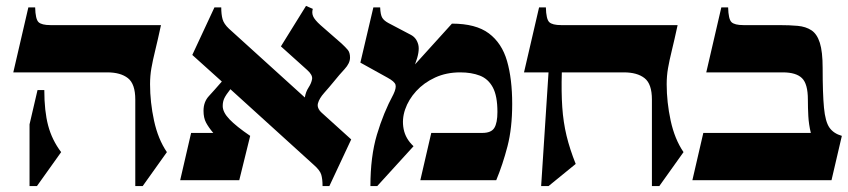

<svg xmlns="http://www.w3.org/2000/svg" viewBox="-20 -610 2872 650"><path d="M488 -325Q488 -264 501.5 -201.5Q515 -139 545 -95L463 20H438V-273Q438 -326 413 -345.5Q388 -365 343 -365H25L76 -585H99Q100 -545 110.5 -535Q121 -525 151 -525H525Q514 -474 505.5 -439.5Q497 -405 492.5 -379Q488 -353 488 -325ZM80 -189 107 -305H130Q130 -234 143 -185Q156 -136 187 -95L105 20H80Z M590 0 627 -160H702Q686 -179 677.5 -195Q669 -211 669 -235Q669 -265 687 -284.5Q705 -304 731 -334L631 -424L706 -585H729Q729 -561 733.5 -545Q738 -529 755 -513L1012 -280Q1015 -299 1024.5 -313.5Q1034 -328 1036.5 -342Q1039 -356 1020 -373L931 -453L1016 -590L1039 -580Q1035 -567 1040 -555Q1045 -543 1065 -525L1136 -463Q1150 -450 1157.5 -441Q1165 -432 1165 -415Q1165 -396 1146.5 -376Q1128 -356 1112 -336Q1094 -314 1077.5 -295.5Q1061 -277 1056.5 -260.5Q1052 -244 1069 -229L1054 -242L1169 -138L1095 20H1072Q1072 -4 1067.5 -19Q1063 -34 1041 -53L760 -308Q745 -289 739.5 -277.5Q734 -266 734 -251Q734 -230 757 -206Q780 -182 827 -150L790 0Z M1385 -392 1510 -530Q1591 -530 1635 -497Q1679 -464 1696.5 -403.5Q1714 -343 1714 -258Q1714 -176 1698 -114.5Q1682 -53 1660 0H1403L1440 -160H1613Q1643 -160 1653.5 -177Q1664 -194 1664 -231Q1664 -285 1648.5 -314Q1633 -343 1604.5 -354Q1576 -365 1538 -365Q1491 -365 1453 -347.5Q1415 -330 1389 -301.5Q1363 -273 1351.5 -239.5Q1340 -206 1346.5 -173Q1353 -140 1380 -115L1257 20H1234Q1234 -80 1256 -154Q1278 -228 1312 -291Q1322 -312 1319 -323Q1316 -334 1292 -347L1200 -398L1244 -585H1267Q1268 -560 1274 -550Q1280 -540 1295 -532L1371 -492Q1390 -482 1396 -459Q1402 -436 1385 -392Z M2237 -325Q2237 -264 2250.5 -201.5Q2264 -139 2294 -95L2212 20H2187V-273Q2187 -326 2162 -345.5Q2137 -365 2092 -365H1882Q1880 -299 1883.5 -247.5Q1887 -196 1898 -150.5Q1909 -105 1929 -55L1837 20H1812L1837 -365H1754L1805 -585H1828Q1829 -545 1839.5 -535Q1850 -525 1880 -525H2274Q2263 -474 2254.5 -439.5Q2246 -405 2241.5 -379Q2237 -353 2237 -325Z M2765 -380Q2765 -293 2769.5 -245.5Q2774 -198 2788 -178Q2802 -158 2830 -150L2795 0H2324L2361 -160H2725Q2718 -189 2716.5 -217Q2715 -245 2715 -273Q2715 -326 2695 -345.5Q2675 -365 2630 -365H2371L2422 -585H2445Q2446 -545 2456.5 -535Q2467 -525 2497 -525H2618Q2653 -525 2680.5 -522.5Q2708 -520 2727 -507.5Q2746 -495 2755.5 -465Q2765 -435 2765 -380Z"/></svg>

Font: Bona Nova
Style: Bold
Weight: 700
Designer: Mateusz Machalski
Foundry: Capitalics
Version: Version 4.001; ttfautohint (v1.8.3)